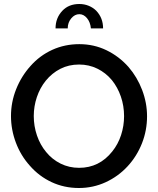

<svg xmlns="http://www.w3.org/2000/svg" viewBox="-20 -936 792 961"><path d="M435 -794H496Q496 -846 462 -882Q446 -898 424 -907Q402 -916 377 -916Q324 -916 292 -882Q258 -846 258 -794H319Q319 -823 336.5 -844Q354 -865 377 -865Q399 -865 415.5 -845Q432 -825 435 -794ZM619 -104Q665 -154 690.5 -218.5Q716 -283 716 -354Q716 -421 691.5 -485.5Q667 -550 623 -601Q576 -654 513 -684.5Q450 -715 377 -715Q304 -715 241.5 -686.5Q179 -658 133 -606Q87 -555 61 -490Q35 -425 35 -355Q35 -287 59.5 -222Q84 -157 129 -107Q175 -54 238 -24.5Q301 5 375 5Q446 5 509 -24Q572 -53 619 -104ZM209 -532Q240 -570 282 -591.5Q324 -613 376 -613Q425 -613 467 -592.5Q509 -572 540 -535Q569 -499 585 -452.5Q601 -406 601 -355Q601 -306 586 -260Q571 -214 542 -178Q477 -96 376 -96Q326 -96 283.5 -117Q241 -138 211 -175Q181 -211 165 -258Q149 -305 149 -355Q149 -404 164.5 -450Q180 -496 209 -532Z"/></svg>

Font: RT Raleway SemiBold
Style: Regular
Weight: 400
Designer: Matt McInerney, Pablo Impallari, Rodrigo Fuenzalida — Edited by Milan Moffatt in April 2016
Foundry: Matt McInerney, Pablo Impallari, Rodrigo Fuenzalida — Edited by Milan Moffatt in April 2016
Version: Version 3.001